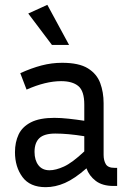

<svg xmlns="http://www.w3.org/2000/svg" viewBox="-20 -765 533 795"><path d="M450 5Q404 5 376.5 -16Q349 -37 338 -68Q289 -25 249 -7.5Q209 10 169 10Q104 10 73 -32Q42 -74 42 -135Q42 -176 57 -208Q72 -240 108 -258.5Q144 -277 205 -277Q232 -277 264 -273.5Q296 -270 329 -265V-332Q329 -388 304.5 -408.5Q280 -429 233 -429Q169 -429 90 -394L64 -462Q110 -483 152 -494Q194 -505 237 -505Q307 -505 344 -482Q381 -459 395 -421Q409 -383 409 -338V-124Q409 -101 418 -85.5Q427 -70 454 -70H465V5ZM123 -136Q123 -102 139 -81Q155 -60 185 -60Q211 -60 245 -75.5Q279 -91 329 -138V-201Q261 -212 209 -212Q163 -212 143 -193Q123 -174 123 -136ZM195 -579 97 -709 176 -745 266 -579Z"/></svg>

Font: Inria Sans
Style: Regular
Weight: 400
Designer: Black Foundry Team
Foundry: Black Foundry
Version: Version 1.2; ttfautohint (v1.8.3)